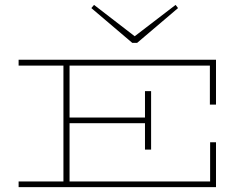

<svg xmlns="http://www.w3.org/2000/svg" viewBox="-20 -764 1012 784"><path d="M56 0V-23H239V-496H56V-520H862V-337H837V-496H264V-284H572V-392H597V-153H572V-261H264V-23H838V-183H862V0ZM697 -744 707 -731 540 -589H520L353 -731L364 -744L530 -616Z"/></svg>

Font: Padyakke Expanded One
Style: Regular
Weight: 400
Designer: James Puckett
Foundry: Dunwich Type Founders
Version: Version 1.500; ttfautohint (v1.8.4.7-5d5b)